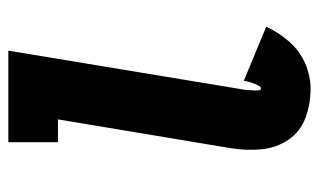

<svg xmlns="http://www.w3.org/2000/svg" viewBox="-176 -600 783 472"><g transform="rotate(-90 216.0 -363.5)"><path d="M234 8Q266 8 297 -5.5Q328 -19 350.5 -45Q373 -71 387 -101L254 -156Q253 -151 252 -146.5Q251 -142 249.5 -137.5Q248 -133 246 -128.5Q244 -124 241.5 -119Q239 -114 235 -114Q231 -114 230.5 -119Q230 -124 230 -127.5Q230 -131 230.5 -135Q231 -139 231 -143Q231 -147 231.5 -151Q232 -155 232.5 -159Q233 -163 234 -167L328 -735H103V-613H159L88 -187Q82 -149 85.5 -112.5Q89 -76 109 -46.5Q129 -17 163 -4.5Q197 8 234 8Z"/></g></svg>

Font: Iosevka Sparkle Heavy
Style: Italic
Weight: 900
Italic angle: -9°
Designer: Belleve Invis
Foundry: Belleve Invis
Version: Version 4.5.0; ttfautohint (v1.8.3)